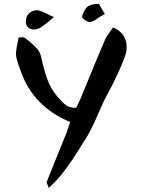

<svg xmlns="http://www.w3.org/2000/svg" viewBox="-20 -777 702 958"><path d="M429 -667Q421 -666 406 -675.5Q391 -685 389 -695Q403 -739 425.5 -749Q448 -759 474 -757Q482 -742 489.5 -730Q497 -718 503 -707L476 -692Q462 -681 450.5 -674.5Q439 -668 429 -667ZM148 -630Q132 -630 120.5 -640Q109 -650 109 -669Q109 -695 124.5 -710Q140 -725 164 -726Q178 -726 211 -710Q228 -700 249 -692L221 -668Q194 -646 179.5 -638Q165 -630 148 -630ZM223 161Q222 155 217 144Q212 134 213 131Q229 90 253.5 29.5Q278 -31 311 -112Q313 -119 318 -132.5Q323 -146 330 -168Q148 -245 87 -413Q71 -455 66 -473Q60 -491 60 -509Q60 -522 63.5 -543Q67 -564 73 -590L92 -591Q100 -591 104 -588L121 -575Q151 -550 166 -533Q181 -516 187 -486Q200 -425 217.5 -378Q235 -331 268 -293Q292 -265 310.5 -251.5Q329 -238 360 -239Q368 -254 373 -265.5Q378 -277 382 -285L409 -351Q446 -441 469 -496.5Q492 -552 502 -574Q509 -592 531 -622Q533 -625 536.5 -629.5Q540 -634 544 -640Q577 -627 594.5 -601.5Q612 -576 612 -543Q612 -519 605 -501Q597 -476 583 -444Q569 -412 549 -371L536 -344Q528 -331 524 -322Q513 -301 506.5 -288.5Q500 -276 498 -272L471 -212Q440 -139 414 -95L400 -73Q367 -19 339.5 22Q312 63 285 96Q258 129 223 161Z"/></svg>

Font: Mansalva
Style: Regular
Weight: 400
Designer: Carolina Short
Foundry: Carolina Short
Version: Version 2.112; ttfautohint (v1.8.4.7-5d5b)